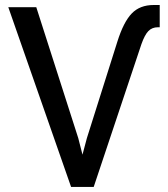

<svg xmlns="http://www.w3.org/2000/svg" viewBox="-20 -740 665 760"><path d="M323.9 -193.2 444.6 -575.3Q469.1 -653.1 501.4 -686.6Q533.7 -720.2 588.1 -720.2H612.2V-632.1H605.1Q581.7 -632.1 567.1 -616.8Q552.6 -601.6 539.8 -565.3L350.9 0H261.4L12.8 -711.6H123.6L289.8 -193.2L306.5 -127.8Z"/></svg>

Font: Inter UI
Style: Regular
Weight: 400
Designer: Rasmus Andersson
Foundry: rsms
Version: Version 2.2